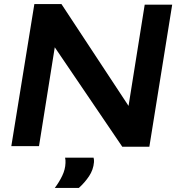

<svg xmlns="http://www.w3.org/2000/svg" viewBox="-20 -723 885 950"><path d="M36 0 150 -703H284L616 -199L696 -700H832L719 3H585L251 -489L173 0ZM302 57H443Q446 68 445 79Q442 117 420.5 149Q399 181 370 207H251Q273 178 288 146.5Q303 115 304 84Q305 69 302 57Z"/></svg>

Font: Georama Extended SemiBold
Style: Italic
Weight: 600
Width: 7
Italic angle: -9°
Designer: Jean-Baptiste Levee
Foundry: Production Type
Version: Version 1.000